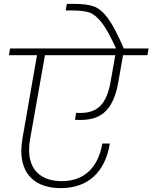

<svg xmlns="http://www.w3.org/2000/svg" viewBox="-20 -990 787 991"><path d="M26 -705H171L96 -276C92 -253 90 -232 90 -211C90 -91 161 -19 294 -19C434 -19 523 -102 547 -249H508C487 -125 414 -55 299 -55C190 -55 130 -115 130 -216C130 -235 132 -255 136 -276L212 -705H575L551 -569C531 -456 486 -407 395 -407C386 -407 378 -407 373 -408L367 -372C374 -371 384 -371 397 -371C510 -371 567 -431 591 -568L615 -705H741L747 -740H619C588 -811 561 -863 537 -896C513 -928 489 -948 464 -957C439 -966 405 -970 360 -970H325L319 -936H354C392 -936 422 -932 443 -925C464 -917 485 -899 506 -872C527 -845 551 -801 579 -740H32Z"/></svg>

Font: Momo Neue ExtLt
Style: Italic
Weight: 200
Italic angle: -10°
Designer: Ninad Kale (Devanagari), Jonny Pinhorn (Latin)
Foundry: Indian Type Foundry
Version: 4.004